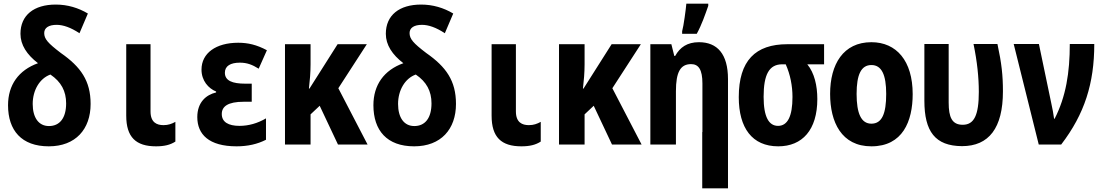

<svg xmlns="http://www.w3.org/2000/svg" viewBox="-20 -791 6040 1051"><path d="M247 10C394 10 476 -84 476 -222C476 -349 422 -425 313 -501C242 -555 222 -578 222 -610C222 -639 247 -655 290 -655C325 -655 367 -641 415 -609L461 -717C409 -748 350 -766 285 -766C166 -766 92 -708 92 -606C92 -545 127 -492 188 -445C82 -407 24 -326 24 -215C24 -77 98 10 247 10ZM248 -101C191 -101 159 -148 159 -222C159 -297 197 -362 256 -383C315 -343 342 -292 342 -225C342 -145 307 -101 248 -101Z M834 10C880 10 912 2 940 -16V-124C920 -113 901 -106 875 -106C839 -106 804 -120 804 -181V-549H671V-158C671 -40 724 10 834 10Z M1275 10C1336 10 1389 -2 1436 -26V-143C1390 -116 1341 -102 1291 -102C1230 -102 1194 -123 1194 -167C1194 -208 1227 -234 1314 -234H1358V-333H1323C1252 -333 1211 -349 1211 -393C1211 -430 1242 -448 1293 -448C1332 -448 1361 -437 1396 -415L1441 -516C1385 -546 1337 -557 1284 -557C1162 -557 1083 -500 1083 -410C1083 -349 1121 -307 1163 -290V-285C1108 -272 1060 -231 1060 -150C1060 -56 1123 10 1275 10Z M1540 0H1680V-165L1730 -212L1830 0H1992L1832 -308L1988 -549H1828L1726 -388C1707 -358 1690 -332 1674 -306H1671C1676 -349 1680 -394 1680 -439V-549H1540Z M2247 10C2394 10 2476 -84 2476 -222C2476 -349 2422 -425 2313 -501C2242 -555 2222 -578 2222 -610C2222 -639 2247 -655 2290 -655C2325 -655 2367 -641 2415 -609L2461 -717C2409 -748 2350 -766 2285 -766C2166 -766 2092 -708 2092 -606C2092 -545 2127 -492 2188 -445C2082 -407 2024 -326 2024 -215C2024 -77 2098 10 2247 10ZM2248 -101C2191 -101 2159 -148 2159 -222C2159 -297 2197 -362 2256 -383C2315 -343 2342 -292 2342 -225C2342 -145 2307 -101 2248 -101Z M2834 10C2880 10 2912 2 2940 -16V-124C2920 -113 2901 -106 2875 -106C2839 -106 2804 -120 2804 -181V-549H2671V-158C2671 -40 2724 10 2834 10Z M3040 0H3180V-165L3230 -212L3330 0H3492L3332 -308L3488 -549H3328L3226 -388C3207 -358 3190 -332 3174 -306H3171C3176 -349 3180 -394 3180 -439V-549H3040Z M3714 -620V-606H3794C3821 -655 3840 -711 3857 -759V-771H3737C3735 -744 3722 -647 3714 -620ZM3540 0H3680V-292C3680 -397 3705 -440 3763 -440C3804 -440 3825 -410 3825 -334V-68H3824V240H3965V0V-358C3965 -496 3906 -560 3806 -560C3742 -560 3702 -532 3676 -485H3671L3655 -549H3540Z M4240 10C4372 10 4454 -80 4454 -249C4454 -322 4438 -392 4399 -439H4491V-549H4290C4115 -549 4024 -459 4024 -259C4024 -91 4097 10 4240 10ZM4239 -102C4189 -102 4160 -150 4160 -261C4160 -383 4190 -439 4262 -439H4281C4306 -383 4318 -321 4318 -260C4318 -154 4291 -102 4239 -102Z M4750 10C4921 10 4976 -127 4976 -276C4976 -458 4887 -560 4750 -560C4596 -560 4524 -439 4524 -277C4524 -123 4586 10 4750 10ZM4750 -114C4694 -114 4669 -170 4669 -277C4669 -383 4694 -435 4750 -435C4806 -435 4831 -382 4831 -277C4831 -169 4808 -114 4750 -114Z M5246 9C5393 9 5470 -90 5470 -291C5470 -378 5463 -444 5440 -550H5309C5329 -454 5338 -367 5338 -288C5338 -160 5312 -108 5250 -108C5191 -108 5173 -149 5173 -230V-550H5040V-240C5040 -71 5099 8 5246 9Z M5666 0H5789C5917 -167 5970 -335 5970 -550H5836C5836 -394 5815 -262 5753 -141H5750C5747 -167 5741 -196 5734 -229L5667 -550H5529Z"/></svg>

Font: Noto Sans Mono ExtraCondensed ExtraBold
Style: Regular
Weight: 800
Width: 2
Designer: Monotype Design Team
Foundry: Monotype Imaging Inc.
Version: Version 2.014